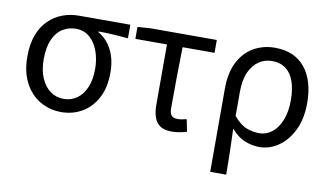

<svg xmlns="http://www.w3.org/2000/svg" viewBox="-76 -723 1865 1089"><g transform="rotate(10 856.5 -178.5)"><path d="M295 13Q229 13 173.5 -19Q118 -51 85 -113.5Q52 -176 52 -265Q52 -337 72 -389.5Q92 -442 127 -476Q162 -510 206.5 -526.5Q251 -543 299 -543H596V-465Q550 -469 510 -471.5Q470 -474 425 -474V-470Q475 -442 503.5 -386.5Q532 -331 532 -254Q532 -170 500.5 -110Q469 -50 415 -18.5Q361 13 295 13ZM295 -63Q339 -63 372.5 -87Q406 -111 424.5 -155.5Q443 -200 443 -261Q443 -316 426 -363Q409 -410 376.5 -438.5Q344 -467 297 -467Q254 -467 219.5 -445Q185 -423 165.5 -378Q146 -333 146 -265Q146 -203 165.5 -157.5Q185 -112 219 -87.5Q253 -63 295 -63Z M931 13Q890 13 866 -2.5Q842 -18 831 -48.5Q820 -79 820 -122V-469H638V-538L715 -543H1094V-469H910Q908 -377 907 -287.5Q906 -198 906 -116Q906 -88 917 -75.5Q928 -63 951 -63Q965 -63 978 -65.5Q991 -68 1004 -71L1018 -1Q1002 4 979 8.5Q956 13 931 13Z M1187 200V-278Q1187 -372 1219.5 -434Q1252 -496 1306.5 -526.5Q1361 -557 1427 -557Q1541 -557 1601 -482.5Q1661 -408 1661 -280Q1661 -187 1628.5 -121.5Q1596 -56 1545 -21.5Q1494 13 1437 13Q1393 13 1351.5 -4Q1310 -21 1273 -64Q1275 -15 1276 26.5Q1277 68 1278 109.5Q1279 151 1279 200ZM1422 -64Q1462 -64 1495 -89.5Q1528 -115 1547.5 -163.5Q1567 -212 1567 -279Q1567 -339 1552 -384.5Q1537 -430 1505 -455Q1473 -480 1423 -480Q1383 -480 1349 -457.5Q1315 -435 1294.5 -390Q1274 -345 1274 -275V-137Q1313 -91 1349.5 -77.5Q1386 -64 1422 -64Z"/></g></svg>

Font: Farlight84_Sys_V01
Style: Regular
Weight: 400
Designer: Ryoko NISHIZUKA  (kana, bopomofo & ideographs); Paul D. Hunt (Latin, Greek & Cyrillic); Sandoll Communications , Soo-you
Foundry: Adobe
Version: Version 2.004;October 29, 2024;FontCreator 14.0.0.2814 64-bi